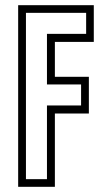

<svg xmlns="http://www.w3.org/2000/svg" viewBox="-20 -720 412 740"><path d="M50 0V-700H341.5V-558.5H191.5V-424H322.5V-282.5H191.5V0ZM80 -29.5H161V-313.5H292.5V-394.5H161V-589.5H312V-670.5H80Z"/></svg>

Font: Tourney Condensed Light
Style: Regular
Weight: 300
Width: 3
Designer: Tyler Finck
Foundry: Etcetera Type Co
Version: Version 1.010; ttfautohint (v1.8.3)